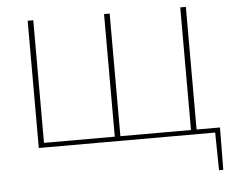

<svg xmlns="http://www.w3.org/2000/svg" viewBox="-57 -726 1210 989"><g transform="rotate(-5 548.0 -231.5)"><path d="M1060 -24 1058 195H1036L1033 0H121V-658H150V-24H516V-658H545V-24H910V-658H939V-24Z"/></g></svg>

Font: EauTestInfant Extralight
Style: Regular
Weight: 250
Designer: Christian Thalmann (Catharsis Fonts)
Version: Version 0.001;PS 000.001;hotconv 1.0.88;makeotf.lib2.5.64775